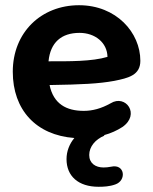

<svg xmlns="http://www.w3.org/2000/svg" viewBox="-20 -520 587 736"><path d="M358 196C377 196 400 195 422 187C466 172 459 107 406 119C396 121 386 122 377 122C346 122 322 106 322 74C322 42 346 14 380 0L379 -2C405 -9 429 -20 449 -33C519 -81 462 -160 404 -124C368 -104 335 -95 301 -95C234 -95 185 -122 170 -194C293 -196 358 -199 418 -210C473 -221 518 -232 518 -287C518 -395 426 -500 283 -500C138 -500 29 -396 29 -245C29 -99 118 -2 265 9C246 32 235 60 235 90C235 155 280 196 358 196ZM166 -285C173 -357 215 -394 285 -394C344 -394 391 -357 392 -302C332 -284 245 -285 166 -285Z"/></svg>

Font: SN Pro
Style: Bold
Weight: 700
Designer: Tobias Whetton
Foundry: Supernotes
Version: Version 1.003;Glyphs 3.3 (3324)